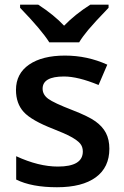

<svg xmlns="http://www.w3.org/2000/svg" viewBox="-20 -786 527 816"><path d="M444.8 -153.8Q444.8 -74.7 387.2 -32.5Q329.6 9.8 222.2 9.8Q114.3 9.8 48.8 -22.9V-122.1Q144 -78.1 226.1 -78.1Q332 -78.1 332 -142.1Q332 -162.6 320.3 -176.3Q308.6 -189.9 281.7 -204.6Q254.9 -219.2 207 -237.8Q113.8 -273.9 80.8 -310.1Q47.9 -346.2 47.9 -403.8Q47.9 -473.1 103.8 -511.5Q159.7 -549.8 255.9 -549.8Q351.1 -549.8 436 -511.2L398.9 -424.8Q311.5 -460.9 252 -460.9Q161.1 -460.9 161.1 -409.2Q161.1 -383.8 184.8 -366.2Q208.5 -348.6 288.1 -317.9Q355 -292 385.3 -270.5Q415.5 -249 430.2 -220.9Q444.8 -192.9 444.8 -153.8ZM441.4 -766.1V-752.9Q379.9 -689 354.7 -658.7Q329.6 -628.4 316.4 -606H189.5Q157.7 -657.2 65.4 -752.9V-766.1H142.6Q210 -722.2 252.4 -676.8Q299.8 -725.6 363.8 -766.1Z"/></svg>

Font: f4_46533          
Style: Regular
Weight: 600
Foundry: Ascender Corporation
Version: Version 1.10